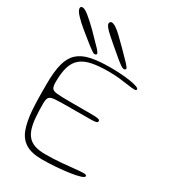

<svg xmlns="http://www.w3.org/2000/svg" viewBox="-218 -954 985 1100"><g transform="rotate(30 274.0 -404.0)"><path d="M236 36.5Q167 36.5 128 12Q89 -12.5 71.8 -60.2Q54.5 -108 49 -177.5Q47.5 -196.5 46.8 -216.8Q46 -237 45.5 -258.8Q45 -280.5 45 -304Q45 -327.5 45 -352.5Q45 -432.5 58.2 -484Q71.5 -535.5 102.2 -564.2Q133 -593 185.5 -604.5Q238 -616 316 -616Q353 -616 387.8 -613.5Q422.5 -611 449.8 -606.5Q477 -602 493 -596.2Q509 -590.5 509 -583.5Q509 -578.5 505.5 -576.8Q502 -575 495 -575Q480 -575 453.8 -579Q427.5 -583 393 -587Q358.5 -591 318.5 -591Q253 -591 208 -581.8Q163 -572.5 135.8 -550Q108.5 -527.5 96.2 -488Q84 -448.5 84 -388.5Q84 -360 91 -347.8Q98 -335.5 125.8 -332.8Q153.5 -330 216 -330Q225.5 -330 244.2 -330Q263 -330 284.2 -330Q305.5 -330 323.2 -330Q341 -330 348.5 -330Q386.5 -330 398.2 -327Q410 -324 410 -316.5Q410 -307 398.5 -304.2Q387 -301.5 362.5 -301.5Q350.5 -301.5 332.8 -301.5Q315 -301.5 294.8 -301.2Q274.5 -301 255.2 -301Q236 -301 221.5 -301Q157.5 -301 128.2 -298.5Q99 -296 91.2 -284Q83.5 -272 83.5 -244Q83.5 -193.5 86.8 -153.8Q90 -114 99 -84.8Q108 -55.5 125.2 -36.2Q142.5 -17 170 -7.8Q197.5 1.5 237.5 1.5Q290 1.5 339 -2.5Q388 -6.5 426.2 -10.8Q464.5 -15 484 -15Q495 -15 499.2 -12.8Q503.5 -10.5 503.5 -5Q503.5 3 479 10.5Q454.5 18 414.8 23.8Q375 29.5 328 33Q281 36.5 236 36.5ZM197 -636.5Q190 -636.5 176.8 -645.8Q163.5 -655 146 -668.5Q108 -698.5 72.2 -728Q36.5 -757.5 13.8 -782.2Q-9 -807 -9 -822.5Q-9 -828.5 -5.2 -831.5Q-1.5 -834.5 5 -834.5Q19.5 -834.5 49.2 -810.2Q79 -786 115.8 -749.5Q152.5 -713 188 -675.5Q192.5 -671.5 197.2 -665.5Q202 -659.5 205.5 -654Q209 -648.5 209 -645Q209 -640 204.5 -638.2Q200 -636.5 197 -636.5ZM385.5 -646Q380 -646 372.2 -650Q364.5 -654 355 -661.2Q345.5 -668.5 334 -677.5Q264.5 -735.5 221.5 -773.8Q178.5 -812 178.5 -828Q178.5 -835 182.2 -839.2Q186 -843.5 193 -843.5Q215 -843.5 262 -798.5Q309 -753.5 375.5 -684.5Q382 -678 389.5 -668.5Q397 -659 397 -655Q397 -651.5 393.5 -648.8Q390 -646 385.5 -646Z"/></g></svg>

Font: Gluten Thin
Style: Regular
Weight: 100
Designer: Tyler Finck
Foundry: Etcetera Type Company
Version: Version 1.300